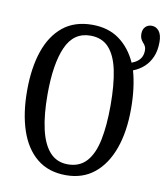

<svg xmlns="http://www.w3.org/2000/svg" viewBox="-86 -842 803 924"><g transform="rotate(10 315.5 -380.0)"><path d="M298 10Q213 10 156.5 -36Q100 -82 72 -165Q44 -248 44 -359Q44 -470 72 -552Q100 -634 156.5 -679.5Q213 -725 299 -725Q377 -725 431 -686Q485 -647 516 -578Q534 -585 546 -595Q558 -605 563.5 -618Q569 -631 569 -648Q569 -660 564.5 -668Q560 -676 553.5 -683Q547 -690 542.5 -699.5Q538 -709 538 -723Q538 -745 550 -757.5Q562 -770 581 -770Q603 -770 617 -752Q631 -734 631 -699Q631 -657 617.5 -626Q604 -595 581 -574.5Q558 -554 529 -543Q540 -505 546 -458Q552 -411 552 -358Q552 -247 522.5 -164.5Q493 -82 436.5 -36Q380 10 298 10ZM298 -43Q355 -43 389 -80.5Q423 -118 437.5 -188.5Q452 -259 452 -358Q452 -458 437.5 -528Q423 -598 389.5 -635Q356 -672 299 -672Q217 -672 180.5 -589.5Q144 -507 144 -358Q144 -259 160 -188.5Q176 -118 210 -80.5Q244 -43 298 -43Z"/></g></svg>

Font: Noto Serif ExtraCondensed
Style: Regular
Weight: 400
Width: 2
Designer: Monotype Design Team
Foundry: Monotype Imaging Inc.
Version: Version 2.013